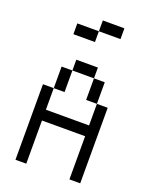

<svg xmlns="http://www.w3.org/2000/svg" viewBox="-160 -960 820 1045"><g transform="rotate(20 250.0 -437.5)"><path d="M375 -812.5V-875H250V-812.5H125V-750H250V-812.5ZM62.5 -437.5V0H125Q125 0 125 -250H375Q375 -250 375 0H437.5V-437.5H375Q375 -437.5 375 -312.5H125Q125 -312.5 125 -437.5ZM125 -437.5H187.5Q187.5 -437.5 187.5 -562.5H125Q125 -562.5 125 -437.5ZM375 -437.5Q375 -437.5 375 -562.5H312.5Q312.5 -562.5 312.5 -437.5ZM187.5 -562.5H312.5V-625H187.5Z"/></g></svg>

Font: Unifont
Style: Regular
Weight: 500
Version: Version 15.1.04